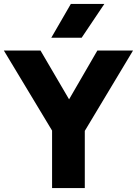

<svg xmlns="http://www.w3.org/2000/svg" viewBox="-24 -957 698 977"><path d="M241 0V-292.5L-4.5 -700H182L327.5 -451.5L471.5 -700H653L407.5 -291V0ZM237 -765 336.5 -937H507L391.5 -765Z"/></svg>

Font: Geologica Thin Roman
Style: Bold
Weight: 700
Version: Version 1.010;gftools[0.9.28]